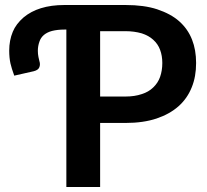

<svg xmlns="http://www.w3.org/2000/svg" viewBox="-20 -743 822 763"><path d="M377.9 -359.4H479Q515.1 -359.4 543.5 -369.1Q570.3 -377.4 588.9 -395.5Q607.9 -413.6 616.2 -437.5Q625 -462.4 625 -492.7Q625 -521.5 616.2 -544.9Q607.9 -567.9 588.9 -585Q570.8 -601.6 543.5 -610.4Q513.2 -619.1 479 -619.1H377.9ZM235.8 -723.1H479Q552.7 -723.1 604.5 -706.1Q658.7 -688 691.9 -658.7Q726.6 -627.9 743.2 -585.4Q759.3 -544.9 759.3 -492.7Q759.3 -438.5 742.2 -396.5Q724.6 -352.1 689.5 -320.8Q654.3 -289.6 602.1 -272Q549.3 -254.4 479 -254.4H377.9V0H243.7V-625.5H235.8Q208.5 -625.5 187 -620.1Q168 -615.2 154.3 -604Q141.6 -592.8 136.7 -577.6Q130.4 -560.1 130.4 -541Q130.4 -528.8 132.8 -516.6Q135.3 -505.4 136.7 -499.5Q140.6 -487.8 136.7 -476.6Q132.8 -464.8 114.3 -460L36.6 -442.4Q25.9 -471.7 21.5 -491.2Q16.6 -513.7 16.6 -542Q16.6 -582.5 30.8 -616.7Q43.5 -647.5 73.7 -673.8Q103 -698.2 142.6 -710.4Q183.6 -723.1 235.8 -723.1Z"/></svg>

Font: Lato-SemiBold
Style: Bold
Weight: 500
Designer: Lukasz Dziedzic with Adam Twardoch and Botio Nikoltchev
Foundry: tyPoland Lukasz Dziedzic
Version: ""